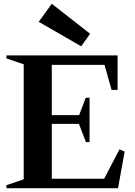

<svg xmlns="http://www.w3.org/2000/svg" viewBox="-20 -992 713 1012"><path d="M14 0V-16L105 -47V-653L14 -684V-700H600V-518H568L531 -650H253V-385H397L432 -477H452V-243H433L396 -339H253V-50H529L610 -205L637 -193L602 0ZM408 -748 184 -877 253 -972 455 -814Z"/></svg>

Font: Wittgenstein
Style: Bold
Weight: 700
Designer: Jörg Drees
Foundry: Jörg Drees
Version: Version 1.303; ttfautohint (v1.8.4.7-5d5b)